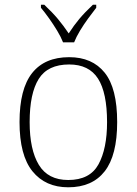

<svg xmlns="http://www.w3.org/2000/svg" viewBox="-20 -786 581 816"><path d="M270 10Q173 10 118 -58Q63 -126 63 -267Q63 -408 116.5 -475.5Q170 -543 274 -543Q372 -543 425 -477Q478 -411 478 -267Q478 -126 425 -58Q372 10 270 10ZM270 -21Q362 -21 398.5 -87.5Q435 -154 435 -267Q435 -392 396.5 -452Q358 -512 274 -512Q183 -512 144.5 -450.5Q106 -389 106 -267Q106 -150 145 -85.5Q184 -21 270 -21ZM248 -606Q239 -629 223 -655.5Q207 -682 188.5 -708Q170 -734 154 -753V-766H168Q203 -733 226 -705.5Q249 -678 272 -644Q294 -678 317 -705.5Q340 -733 375 -766H389V-753Q374 -734 355 -708Q336 -682 320 -655.5Q304 -629 295 -606Z"/></svg>

Font: Noto Serif ExtraLight
Style: Regular
Weight: 200
Designer: Monotype Design Team
Foundry: Monotype Imaging Inc.
Version: Version 2.015; ttfautohint (v1.8.4.7-5d5b)